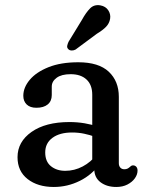

<svg xmlns="http://www.w3.org/2000/svg" viewBox="-20 -725 585 757"><path d="M351.7 -58.8V-77.2L343.7 -88.8V-351.5Q343.7 -390.6 321.1 -411.5Q298.6 -432.5 258.6 -432.5Q222.5 -432.5 203.3 -418.3Q184.1 -404.1 184.1 -383.7V-350.3Q184.1 -326.3 168.1 -313.2Q152.1 -300.1 123.5 -300.1Q98.7 -300.1 85.3 -313Q71.9 -326 71.9 -347.3Q71.9 -380 97.3 -410.3Q122.7 -440.6 171.2 -460.1Q219.7 -479.5 288.6 -479.5Q369.1 -479.5 408.8 -442.3Q448.5 -405 448.5 -343.1V-81.6Q448.5 -70.8 454.3 -64.3Q460 -57.7 470.2 -57.7Q477.7 -57.7 482.3 -60Q486.8 -62.2 490.1 -65.1Q493.5 -68.1 496.7 -70.6Q499.9 -73 504.2 -73Q512.3 -73 517.3 -67.5Q522.3 -62 522.3 -52.4Q522.3 -37 511.8 -22.1Q501.2 -7.2 482.4 2.5Q463.6 12.2 438.5 12.2Q401.1 12.2 376.4 -6.4Q351.7 -24.9 351.7 -58.8ZM49.1 -105.3Q49.1 -166 104.4 -204.9Q159.8 -243.8 253.8 -243.8Q284.6 -243.8 313.7 -238.9Q342.7 -234 363.9 -226L354.3 -185.8Q334.1 -193.1 311.8 -197.8Q289.5 -202.6 264 -202.6Q215.5 -202.6 186.9 -181.6Q158.3 -160.6 158.3 -123.9Q158.3 -87.9 180.9 -69.7Q203.5 -51.5 237.3 -51.5Q273.4 -51.5 306 -68.7Q338.6 -85.8 362.3 -116.9L374.7 -80.7Q343.6 -36.2 294.8 -12Q246 12.2 192.1 12.2Q128.9 12.2 89 -18.9Q49.1 -50 49.1 -105.3ZM303.1 -646.8Q318.9 -675.6 335.2 -692Q351.4 -708.3 376.1 -703.8Q396.6 -700 406.9 -684.4Q417.2 -668.7 414.1 -650.7Q411 -632.8 398.1 -619.3Q385.1 -605.9 362 -592L278 -529.7Q271.2 -525.9 262.9 -525.9Q254.6 -526 249.5 -531Q243.4 -536.9 245 -544.6Q246.5 -552.3 250.3 -560.4Z"/></svg>

Font: Fraunces SuperSoft 9pt
Style: Regular
Weight: 900
Version: Version 1.000;[b76b70a41]